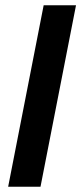

<svg xmlns="http://www.w3.org/2000/svg" viewBox="-20 -640 309 730"><path d="M11 70H134L269 -620H146Z"/></svg>

Font: Charger EcoBlack
Style: Obl
Weight: 1000
Designer: Jasper
Foundry: Cannot Into Space Fonts
Version: Version 1.1